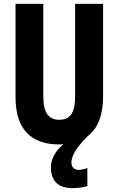

<svg xmlns="http://www.w3.org/2000/svg" viewBox="-20 -734 610 989"><path d="M348 103Q348 122 358.5 131.5Q369 141 385 141Q395 141 409 138Q423 135 430 131V224Q414 230 393.5 232.5Q373 235 355 235Q296 235 269 206.5Q242 178 242 128Q242 65 306 9Q295 10 284 10Q175 10 117.5 -50.5Q60 -111 60 -234V-714H203V-239Q203 -173 224 -145Q245 -117 285 -117Q327 -117 347 -145Q367 -173 367 -240V-714H511V-237Q511 -93 431 -32Q384 16 366 47Q348 78 348 103Z"/></svg>

Font: Noto Sans Bengali ExtraCondensed
Style: Bold
Weight: 700
Width: 2
Designer: Joana Ranito - Universal Thirst; Jelle Bosma - Monotype Design Team
Foundry: Universal Thirst ehf.
Version: Version 3.000; ttfautohint (v1.8.4.7-5d5b)